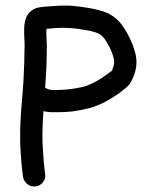

<svg xmlns="http://www.w3.org/2000/svg" viewBox="-20 -657 569 698"><path d="M144 -338C144.7 -344 145 -348.7 145 -352C147 -379.3 148.3 -402.7 149 -422C149.7 -440.7 150 -457 150 -471C150.7 -486.3 150.3 -502.3 149 -519C148.3 -532.3 148.3 -543.3 149 -552C157 -552.7 167.3 -553.7 180 -555C201.3 -556.3 219.3 -556.3 234 -555C249.3 -554.3 268 -552 290 -548C310 -544.7 325.3 -540.7 336 -536C344 -532 350.7 -527 356 -521C362.7 -513 369.7 -502 377 -488C384.3 -474 389.7 -460 393 -446C395.7 -436.7 395.7 -427.3 393 -418L387 -400C382.3 -396.7 375 -391.3 365 -384C351.7 -374 337.3 -365 322 -357C307.3 -349.7 293.7 -344.3 281 -341C267 -337.7 251.7 -335 235 -333C218.3 -331 203.3 -330 190 -330C177.3 -329.3 168 -329.7 162 -331C157.3 -331.7 154 -332.7 152 -334ZM69 -510C69.7 -498 69.7 -486 69 -474C69 -459.3 68.7 -442.7 68 -424C67.3 -406 66.3 -384 65 -358C63.7 -344 62.3 -326.7 61 -306C59.7 -287.3 58 -266.7 56 -244C52.7 -192 52.3 -145.7 55 -105C57.7 -65 60 -39.3 62 -28L64 -13C66 -2.3 71.5 6.3 80.5 13C89.5 19.7 99.5 22.2 110.5 20.5C121.5 18.8 130.3 13.5 137 4.5C143.7 -4.5 146 -14.3 144 -25L142 -41C140.7 -49.7 138.7 -73 136 -111C133.3 -147.7 133.7 -190 137 -238C137 -239.3 137.3 -244.3 138 -253C142 -252.3 145.3 -251.7 148 -251C159.3 -249 173.7 -248.3 191 -249C207.7 -249 225.3 -250 244 -252C264 -254.7 283 -258.3 301 -263C319.7 -267.7 339 -275 359 -285C377.7 -295 395.7 -306 413 -318C429.7 -330.7 441.3 -340.3 448 -347C456.7 -357.7 464.3 -373.7 471 -395C477.7 -419.7 477.7 -443.7 471 -467C465.7 -486.3 458.3 -505.3 449 -524C439 -543.3 428.7 -559.7 418 -573C405.3 -588.3 389.3 -600.7 370 -610C352.7 -617.3 330.3 -623.3 303 -628C278.3 -632 257.3 -634.7 240 -636C222 -637.3 200.3 -637 175 -635C149.7 -633.7 131.7 -632 121 -630C99.7 -625.3 84.7 -613.7 76 -595C71.3 -584.3 68.7 -571.3 68 -556C67.3 -544.7 67.7 -529.3 69 -510Z"/></svg>

Font: Ruji's Handwriting Font v.2.0
Style: Medium
Weight: 500
Version: Version 2.0